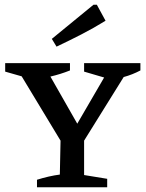

<svg xmlns="http://www.w3.org/2000/svg" viewBox="-20 -795 618 815"><path d="M137 0V-32Q188 -48 234 -54L237 -198L72 -471L2 -491V-527H277V-496Q237 -480 194 -470L308 -270L422 -466L337 -491V-527H576V-496Q542 -478 505 -468L337 -198V-52L435 -36V0ZM220 -597 200 -630 377 -775H391L428 -707Q378 -676 325.5 -649Q273 -622 220 -597Z"/></svg>

Font: Piazzolla SC Medium
Style: Regular
Weight: 500
Designer: Juan Pablo del Peral
Foundry: Huerta Tipografica
Version: Version 1.330